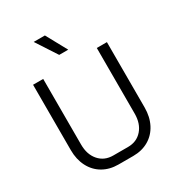

<svg xmlns="http://www.w3.org/2000/svg" viewBox="-216 -1070 1124 1216"><g transform="rotate(-30 346.0 -462.5)"><path d="M76 -222V-700H150V-220Q150 -147 189 -102.5Q228 -58 292 -58H400Q464 -58 503 -102.5Q542 -147 542 -220V-700H616V-222Q616 -154 589 -101.5Q562 -49 513 -20.5Q464 8 400 8H292Q228 8 179 -20.5Q130 -49 103 -101.5Q76 -154 76 -222ZM215 -933H297L380 -781H314Z"/></g></svg>

Font: Bai Jamjuree
Style: Regular
Weight: 400
Designer: Katatrad Aksorn Co.,Ltd.
Foundry: Cadson Demak Co.,Ltd.
Version: Version 1.000; ttfautohint (v1.6)